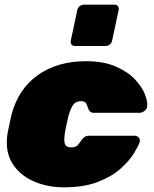

<svg xmlns="http://www.w3.org/2000/svg" viewBox="-20 -792 661 822"><path d="M253 10Q182 10 122.5 -16.5Q63 -43 32 -94Q1 -145 12 -219Q15 -235 20 -259Q25 -283 29 -300Q58 -411 142 -470.5Q226 -530 348 -530Q423 -530 475 -507.5Q527 -485 557.5 -452.5Q588 -420 600.5 -388Q613 -356 610 -336Q609 -325 598.5 -317Q588 -309 577 -309H382Q371 -309 365.5 -314.5Q360 -320 357 -329Q353 -343 347.5 -351Q342 -359 327 -359Q304 -359 292.5 -342Q281 -325 273 -295Q268 -273 264 -255.5Q260 -238 258 -224Q253 -192 257.5 -176.5Q262 -161 285 -161Q303 -161 311 -169Q319 -177 328 -191Q334 -200 342 -205.5Q350 -211 361 -211H556Q567 -211 574 -203Q581 -195 578 -184Q573 -168 554 -136.5Q535 -105 497.5 -71Q460 -37 400 -13.5Q340 10 253 10ZM301 -595Q291 -595 286 -601.5Q281 -608 283 -618L311 -749Q313 -759 321 -765.5Q329 -772 339 -772H470Q480 -772 485 -765.5Q490 -759 488 -749L460 -618Q458 -608 450 -601.5Q442 -595 432 -595Z"/></svg>

Font: Rubik Black
Style: Italic
Weight: 900
Italic angle: -12°
Designer: Hubert and Fischer
Foundry: Hubert and Fischer
Version: Version 2.300;gftools[0.9.30]